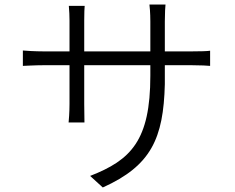

<svg xmlns="http://www.w3.org/2000/svg" viewBox="-20 -790 1040 848"><path d="M708 -463V-502H825C867 -502 899 -500 908 -499V-566C896 -564 867 -563 824 -563H708V-695C708 -734 710 -761 711 -770H640C641 -762 644 -734 644 -695V-563H352V-700C352 -733 353 -756 354 -764H284C286 -742 287 -719 287 -699V-563H175C134 -563 88 -566 81 -567V-499C90 -499 132 -502 175 -502H287V-331C287 -295 284 -257 283 -249H353C353 -257 352 -296 352 -331V-502H644V-456C644 -169 558 -83 378 -13L434 38C647 -58 702 -178 708 -418V-456V-425C708 -437 708 -450 708 -463Z"/></svg>

Font: Glow Sans SC Normal
Style: Regular
Weight: 400
Designer: Ryoko NISHIZUKA (kana, bopomofo & ideographs); Paul D. Hunt (Latin, Greek & Cyrillic); Sandoll Communications, Soo-young
Version: Version 0.93